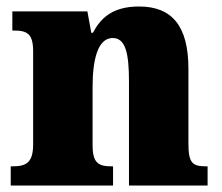

<svg xmlns="http://www.w3.org/2000/svg" viewBox="-20 -571 682 591"><path d="M13 0H328V-59H324C283 -59 265 -69 265 -124V-303C265 -382 279 -454 327 -454C367 -454 377 -405 377 -320V0H619V-59H615C573 -59 560 -68 560 -129V-359C560 -493 508 -551 408 -551C325 -551 289 -514 266 -470H261L249 -536H18V-477H22C63 -477 82 -468 82 -413V-127C82 -68 59 -59 17 -59H13Z"/></svg>

Font: Noto Serif Bengali SemiCondensed Black
Style: Regular
Weight: 900
Width: 4
Designer: Juan Bruce, Universal Thirst, Indian Type Foundry and the Monotype Design Team.
Foundry: Monotype Imaging Inc.
Version: Version 2.003